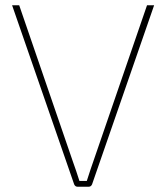

<svg xmlns="http://www.w3.org/2000/svg" viewBox="-20 -710 632 730"><path d="M566 -690 330 -9Q326 0 317 0H275Q266 0 262 -9L26 -690H53L257 -96Q269 -63 282 -22H310Q326 -72 335 -97L539 -690Z"/></svg>

Font: Exo 2.0 Thin
Style: Regular
Weight: 250
Designer: Natanael Gama
Version: Version 1.001;PS 001.001;hotconv 1.0.70;makeotf.lib2.5.58329